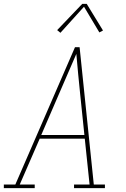

<svg xmlns="http://www.w3.org/2000/svg" viewBox="-38 -981 658 1001"><path d="M-18 0V-19H42L353 -735H377L451 -19H509V0H348V-19H429L404 -258H169L65 -19H143V0ZM177 -277H402L380 -490Q375 -543 369.5 -595.5Q364 -648 360 -700Q337 -648 314.5 -595Q292 -542 269 -490ZM277 -810 260 -824 391 -961H414L499 -822L480 -812L400 -946Z"/></svg>

Font: Iosevka Slab ThExObl
Style: Regular
Weight: 100
Width: 7
Italic angle: -9°
Monospace: yes
Designer: Belleve Invis
Foundry: Belleve Invis
Version: Version 11.1.1; ttfautohint (v1.8.3)